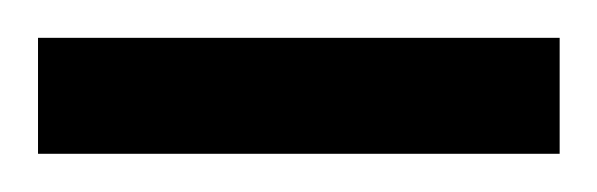

<svg xmlns="http://www.w3.org/2000/svg" viewBox="-20 -535 314 101"><path d="M0 -454.1V-515.1H274.4V-454.1Z"/></svg>

Font: Harmattan Medium
Style: Regular
Weight: 500
Designer: George W. Nuss III and SIL International
Foundry: SIL International
Version: Version 4.000